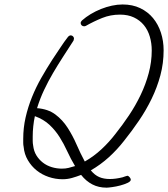

<svg xmlns="http://www.w3.org/2000/svg" viewBox="-20 -780 760 868"><path d="M719.7 -552.7Q719.7 -494.1 705.1 -439.5Q690.4 -384.8 665.5 -333.5Q640.6 -282.2 608.4 -234.9Q576.2 -187.5 541 -143.6Q509.8 -103.5 472.2 -69.3Q434.6 -35.2 390.6 -9.8Q408.2 11.7 428.7 20.5Q449.2 29.3 476.6 29.3Q502.9 29.3 534.2 21.5Q536.1 20.5 545.4 17.6Q554.7 14.6 555.7 14.6Q560.5 14.6 565.9 21Q571.3 27.3 571.3 32.2Q571.3 40 556.6 46.9Q542 53.7 523.4 58.6Q504.9 63.5 486.8 65.9Q468.8 68.4 461.9 68.4Q425.8 68.4 397.5 53.7Q369.1 39.1 346.7 10.7Q326.2 18.6 305.7 24.4Q285.2 30.3 262.7 30.3Q230.5 30.3 200.2 20Q169.9 9.8 146 -9.3Q122.1 -28.3 106 -55.7Q89.8 -83 86.9 -116.2Q85 -125 85 -133.8Q85 -142.6 85 -152.3Q85 -202.1 95.7 -249Q106.4 -295.9 124.5 -340.8Q142.6 -385.7 166.5 -427.7Q190.4 -469.7 216.8 -510.7Q233.4 -535.2 252 -563.5Q270.5 -591.8 288.1 -614.3Q293.9 -620.1 299.8 -620.1Q305.7 -620.1 310.1 -615.7Q314.5 -611.3 314.5 -605.5Q314.5 -602.5 312.5 -596.7Q288.1 -558.6 264.6 -522.5Q241.2 -486.3 219.7 -449.7Q198.2 -413.1 179.7 -374Q161.1 -335 147.5 -291Q197.3 -287.1 230 -262.7Q262.7 -238.3 285.6 -202.6Q308.6 -167 326.2 -126.5Q343.8 -85.9 363.3 -49.8Q404.3 -73.2 439 -105.5Q473.6 -137.7 502 -174.8Q533.2 -213.9 563 -258.3Q592.8 -302.7 615.7 -350.6Q638.7 -398.4 652.3 -449.2Q666 -500 666 -551.8Q666 -585 657.2 -614.7Q648.4 -644.5 630.4 -666.5Q612.3 -688.5 585.4 -701.2Q558.6 -713.9 522.5 -713.9Q479.5 -713.9 441.9 -698.7Q404.3 -683.6 368.2 -663.1Q364.3 -661.1 360.4 -661.1Q353.5 -661.1 349.1 -665.5Q344.7 -669.9 344.7 -675.8Q344.7 -681.6 350.6 -687.5Q368.2 -703.1 390.1 -716.3Q412.1 -729.5 436.5 -739.3Q460.9 -749 485.8 -754.4Q510.7 -759.8 534.2 -759.8Q579.1 -759.8 613.8 -743.2Q648.4 -726.6 671.9 -698.2Q695.3 -669.9 707.5 -632.3Q719.7 -594.7 719.7 -552.7ZM319.3 -29.3Q299.8 -61.5 284.2 -95.7Q268.6 -129.9 249.5 -160.2Q230.5 -190.4 204.1 -215.3Q177.7 -240.2 137.7 -254.9Q132.8 -232.4 130.4 -209Q127.9 -185.5 127.9 -163.1Q127.9 -152.3 127.9 -142.6Q127.9 -132.8 129.9 -122.1Q132.8 -96.7 144.5 -77.6Q156.2 -58.6 173.8 -44.9Q191.4 -31.2 213.9 -24.4Q236.3 -17.6 259.8 -17.6Q276.4 -17.6 290 -21Q303.7 -24.4 319.3 -29.3Z"/></svg>

Font: Calligraffiti
Style: Regular
Weight: 400
Designer: Dathan Boardman
Foundry: Open Window
Version: Version 1.000